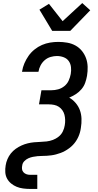

<svg xmlns="http://www.w3.org/2000/svg" viewBox="-20 -1016 640 1251"><path d="M175 215Q153 215 130.5 212Q108 209 88.5 201Q69 193 52.5 179.5Q36 166 26 147.5Q16 129 14.5 106.5Q13 84 17 61Q20 41 28.5 21Q37 1 50.5 -16Q64 -33 82 -46Q100 -59 120 -68Q140 -77 160.5 -82Q181 -87 202 -89Q223 -91 243 -91.5Q263 -92 284 -94.5Q305 -97 325 -104.5Q345 -112 362.5 -126Q380 -140 389.5 -160Q399 -180 402 -200Q405 -217 404.5 -234.5Q404 -252 400 -268Q396 -284 386.5 -297.5Q377 -311 363.5 -320Q350 -329 333 -332.5Q316 -336 299 -336H234L250 -428H315Q337 -428 359 -434Q381 -440 399.5 -455Q418 -470 427.5 -491Q437 -512 441 -534Q445 -556 442.5 -578.5Q440 -601 428 -618Q416 -635 395 -643Q374 -651 351 -651Q331 -651 310 -645Q289 -639 272 -624.5Q255 -610 244.5 -590Q234 -570 231 -550L230 -548H123L124 -551Q128 -578 139 -603.5Q150 -629 166 -652Q182 -675 205 -693.5Q228 -712 253.5 -723Q279 -734 306 -738.5Q333 -743 360 -743Q389 -743 418 -738Q447 -733 471.5 -719.5Q496 -706 513.5 -684.5Q531 -663 540.5 -637Q550 -611 551 -581.5Q552 -552 547 -522Q543 -499 535 -476.5Q527 -454 511 -435Q495 -416 474 -402.5Q453 -389 431 -380Q454 -367 472.5 -345.5Q491 -324 500.5 -298Q510 -272 511 -242.5Q512 -213 507 -183Q505 -168 501 -153.5Q497 -139 490.5 -124.5Q484 -110 475 -96.5Q466 -83 455 -71.5Q444 -60 430.5 -50Q417 -40 403.5 -32.5Q390 -25 375 -19.5Q360 -14 345 -10Q330 -6 315 -4Q300 -2 285 -1Q270 0 255 0Q240 0 224.5 1.5Q209 3 194 6Q179 9 164.5 15.5Q150 22 138.5 34Q127 46 125 61Q122 74 123.5 86Q125 98 133 106.5Q141 115 152 119Q163 123 175 123H223V215ZM320 -815 237 -953 299 -991 388 -878 516 -996 568 -949 438 -815Z"/></svg>

Font: Iosevka Semibold Extended
Style: Italic
Weight: 600
Width: 7
Italic angle: -9°
Monospace: yes
Designer: Belleve Invis
Foundry: Belleve Invis
Version: Version 32.5.0; ttfautohint (v1.8.4)